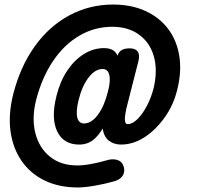

<svg xmlns="http://www.w3.org/2000/svg" viewBox="-20 -696 868 846"><path d="M329 -59Q260 -59 232 -117Q204 -175 229 -274Q245 -338 276.5 -385Q308 -432 350 -458Q392 -484 438 -484Q479 -484 494 -458Q509 -432 506 -384.5Q503 -337 486 -274Q470 -211 449 -162.5Q428 -114 399 -86.5Q370 -59 329 -59ZM350 -152Q383 -152 411.5 -190.5Q440 -229 456 -294Q468 -340 461.5 -366Q455 -392 432 -392Q399 -392 370 -354Q341 -316 326 -254Q314 -205 320.5 -178.5Q327 -152 350 -152ZM323 130Q240 130 177 99.5Q114 69 75.5 13.5Q37 -42 26.5 -116.5Q16 -191 38 -280Q69 -402 132.5 -491Q196 -580 285 -628Q374 -676 478 -676Q559 -676 621 -647.5Q683 -619 721 -568.5Q759 -518 770 -449.5Q781 -381 761 -301Q745 -234 706 -179Q667 -124 617 -91.5Q567 -59 513 -59Q483 -59 460.5 -75.5Q438 -92 432 -131Q426 -170 442 -237L495 -441Q500 -464 513.5 -473.5Q527 -483 551 -483Q577 -483 587 -468.5Q597 -454 590 -427L536 -215Q533 -200 531 -185Q529 -170 531.5 -159.5Q534 -149 543 -149Q563 -149 585.5 -171Q608 -193 627.5 -230Q647 -267 658 -312Q675 -389 657.5 -449Q640 -509 592.5 -543.5Q545 -578 475 -578Q397 -578 330 -539Q263 -500 214 -427.5Q165 -355 139 -255Q119 -174 136 -108.5Q153 -43 201 -5Q249 33 320 33Q347 33 382 26.5Q417 20 444 12Q474 2 496 8.5Q518 15 525 38Q532 61 520 79Q508 97 479 104Q440 115 396 122.5Q352 130 323 130Z"/></svg>

Font: Edu SA Beginner SemiBold
Style: Regular
Weight: 600
Version: Version 1.003